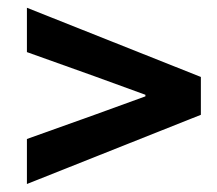

<svg xmlns="http://www.w3.org/2000/svg" viewBox="-20 -573 549 485"><path d="M48 -108.2V-221.9L218.7 -282.9L347.3 -329.6V-333.6L218.7 -380.4L48 -441.4V-553.4L487.4 -378.6V-283Z"/></svg>

Font: Source Sans 3
Style: Italic
Weight: 200
Italic angle: -11°
Designer: Paul D. Hunt
Foundry: Adobe
Version: Version 3.046;hotconv 1.0.118;makeotfexe 2.5.65603